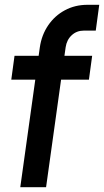

<svg xmlns="http://www.w3.org/2000/svg" viewBox="-20 -780 434 800"><path d="M64.5 0 127 -448H27L40.5 -547.5H141L146 -583Q153.5 -634.5 180.8 -674.5Q208 -714.5 250.2 -737.2Q292.5 -760 344.5 -760H393.5L379 -652.5H329.5Q299.5 -652.5 278.8 -633.2Q258 -614 253.5 -583L248.5 -547.5H364L350.5 -448H234.5L172 0Z"/></svg>

Font: Mohave SemiBold
Style: Italic
Weight: 600
Italic angle: -8°
Designer: Gumpita Rahayu
Foundry: Tokotype
Version: Version 2.003